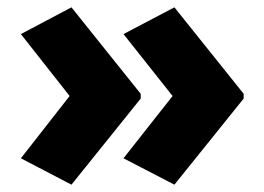

<svg xmlns="http://www.w3.org/2000/svg" viewBox="-20 -543 721 524"><path d="M645 -274 456 -39 317 -111 451 -281 317 -450 456 -523 645 -287ZM364 -274 175 -39 37 -111 170 -281 37 -450 175 -523 364 -287Z"/></svg>

Font: Noto Sans Arabic Blk
Style: Regular
Weight: 900
Designer: Monotype Design Team, Nadine Chahine, Nizar Qandah and Khaled Hosny
Foundry: Monotype Imaging Inc.
Version: Version 2.012; ttfautohint (v1.8.4.7-5d5b)